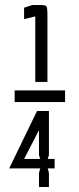

<svg xmlns="http://www.w3.org/2000/svg" viewBox="-20 -753 317 773"><path d="M177 0H137V-57L142 -75H17L129 -306H177V-128L172 -113H200V-75H172L177 -57ZM142 -113 137 -128V-229L77 -113ZM171 -423H122V-687L77 -676V-722L111 -733H139Q163 -733 167 -727.5Q171 -722 171 -690ZM242 -342H39V-389H242Z"/></svg>

Font: Economica
Style: Regular
Weight: 400
Designer: Vicente Lamonaca
Foundry: Vicente Lamonaca
Version: Version 1.101